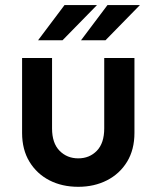

<svg xmlns="http://www.w3.org/2000/svg" viewBox="-20 -719 612 751"><path d="M286.1 11.7Q222.7 11.7 173.3 -13.7Q124 -39.1 95.2 -86.4Q66.4 -133.8 66.4 -199.2V-492.2H183.6V-216.8Q183.6 -159.2 212.9 -129.4Q242.2 -99.6 286.1 -99.6Q330.1 -99.6 358.9 -129.4Q387.7 -159.2 387.7 -216.8V-492.2H505.9V-199.2Q505.9 -133.8 477.1 -86.4Q448.2 -39.1 398.4 -13.7Q348.6 11.7 286.1 11.7ZM296.9 -561.5 400.4 -699.2H527.3L392.6 -561.5ZM128.9 -561.5 232.4 -699.2H359.4L224.6 -561.5Z"/></svg>

Font: Sen SemiBold
Style: Regular
Weight: 600
Designer: Kosal Sen, Philatype
Foundry: Philatype
Version: Version 2.000;gftools[0.9.31]